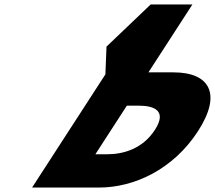

<svg xmlns="http://www.w3.org/2000/svg" viewBox="-20 -845 968 865"><path d="M124.5 0 454.8 -510 459.8 -635 658.9 -825H846.9L648.7 -519H761.7C922.7 -519 982.1 -424 872 -254C761.3 -83 586.5 0 425.5 0ZM551.5 -369 409.7 -150H462.7C536.7 -150 622.9 -175 677.9 -260C732.3 -344 678.5 -369 604.5 -369Z"/></svg>

Font: Hussar
Style: BdWodka
Weight: 700
Foundry: Cannot Into Space Fonts
Version: Version 2.00